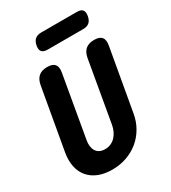

<svg xmlns="http://www.w3.org/2000/svg" viewBox="-222 -1044 1044 1169"><g transform="rotate(-30 300.0 -460.0)"><path d="M95 -655Q102 -693 124 -711.5Q146 -730 184 -730Q222 -730 237 -711.5Q252 -693 245 -655L170 -225Q166 -204 168 -185Q170 -166 178.5 -151.5Q187 -137 202.5 -128.5Q218 -120 241 -120Q264 -120 282.5 -128.5Q301 -137 314.5 -151.5Q328 -166 337 -185Q346 -204 350 -225L425 -655Q432 -693 454 -711.5Q476 -730 514 -730Q552 -730 567 -711.5Q582 -693 575 -655L499 -224Q490 -170 464.5 -126.5Q439 -83 402 -53Q365 -23 318 -6.5Q271 10 218 10Q164 10 123 -6Q82 -22 55.5 -52.5Q29 -83 19.5 -126.5Q10 -170 19 -224ZM240 -820Q212 -820 200.5 -833.5Q189 -847 194 -875Q199 -903 215 -916.5Q231 -930 259 -930H509Q537 -930 548 -916.5Q559 -903 554 -875Q549 -847 533.5 -833.5Q518 -820 490 -820Z"/></g></svg>

Font: Maple Mono ExtraBold
Style: Italic
Weight: 800
Italic angle: -10°
Monospace: yes
Designer: subframe7536
Version: Version 7.200